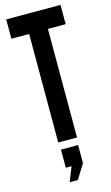

<svg xmlns="http://www.w3.org/2000/svg" viewBox="-144 -786 619 1066"><g transform="rotate(-15 166.0 -253.0)"><path d="M112 0V-624H10V-735H322V-624H220V0ZM116.5 229 149.5 146H116.5V42H215V146L163.5 229Z"/></g></svg>

Font: League Gothic
Style: Regular
Weight: 400
Designer: The League of Moveable Type
Version: Version 2.001